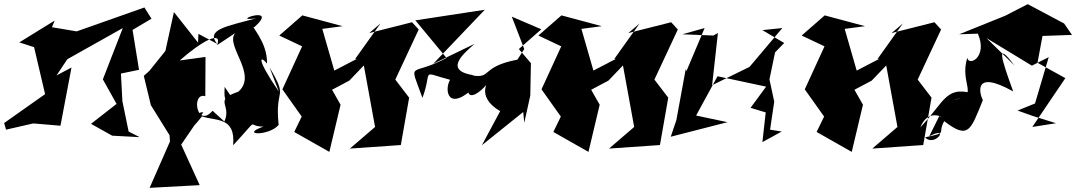

<svg xmlns="http://www.w3.org/2000/svg" viewBox="-50 -633 5179 924"><path d="M569 0 539 -146 532 -279 619 -297 588 -489 679 -543 645 -597 319 -482 200 -502 213 -534 43 -429 114 -406 167 -180 -30 -41 -21 -9 110 -39 241 -28 294 -308 222 -270 274 -348 541 -498 445 -251 511 -133 388 -37 490 20 622 27Z M905 -470 903 -428 787 -575 746 -388 669 -292 642 -268 676 -127 766 18 768 48 670 271 911 258 822 63 928 -92C886 -107 806 76 922 -73C990 -49 1084 -73 1072 66C1209 -81 1131 -22 1218 -24C1100 18 1245 23 1291 -32C1271 -219 1341 -150 1247 -309L1292 -192C1177 -360 1204 -366 1235 -327C1238 -435 1150 -512 1175 -503C1299 -615 1043 -524 1183 -545C1045 -507 938 -492 995 -422ZM973 -100C896 -11 869 -191 938 -170L939 -359L815 -342C921 -436 1022 -489 995 -416L1082 -474C1026 -408 1226 -249 1062 -169L1031 -215C1025 -122 1048 -120 1130 -202C958 -152 1070 -139 1030 -48Z M1781 -520 1659 -349 1668 -350 1412 -217 1571 -251 1501 -494 1599 -507 1405 -559 1294 -462 1404 -410 1309 -203 1402 -72 1366 2 1535 98 1589 -129 1548 -201 1631 -245 1701 -318 1755 -22 1634 82 1879 65 1919 -163 1834 -274 1837 -217 1965 -491 1933 -526 1727 -474Z M2235 -270C2085 -291 2173 -369 2234 -422L2035 -326L2283 -586L1949 -535L2099 -354C1923 -260 1916 -349 1983 -162C2034 -299 1968 -288 2116 -249C2087 -201 2104 -82 2248 -227C2183 -254 2174 -73 2324 -263C2297 -253 2236 -169 2357 -98L2269 66L2468 -94L2473 -42L2502 -173L2505 -329L2447 -397L2555 -492L2413 -553L2473 -397L2440 -346C2259 -311 2322 -254 2220 -270Z M3028 -520 2906 -349 2915 -350 2659 -217 2818 -251 2748 -494 2846 -507 2652 -559 2541 -462 2651 -410 2556 -203 2649 -72 2613 2 2782 98 2836 -129 2795 -201 2878 -245 2948 -318 3002 -22 2881 82 3126 65 3166 -163 3081 -274 3084 -217 3212 -491 3180 -526 2974 -474Z M3712 0 3656 -9 3676 -144 3653 -251 3680 -381 3724 -426 3619 -488 3715 -498 3557 -311 3377 -223 3405 -474 3383 -462 3234 -468 3341 -498 3254 -292 3250 -300 3205 -55 3178 25 3451 -45 3300 -77 3403 -266 3637 -216 3562 -114 3635 -92 3619 51Z M4295 -520 4173 -349 4182 -350 3926 -217 4085 -251 4015 -494 4113 -507 3919 -559 3808 -462 3918 -410 3823 -203 3916 -72 3880 2 4049 98 4103 -129 4062 -201 4145 -245 4215 -318 4269 -22 4148 82 4393 65 4433 -163 4348 -274 4351 -217 4479 -491 4447 -526 4241 -474Z M5071 -520 4896 -613 4787 -557 4566 -468 4656 -471C4705 -358 4612 -312 4605 -355C4565 -228 4671 -168 4537 -153L4656 -176C4500 -229 4502 -149 4379 -20C4422 -127 4513 -49 4470 -74L4422 23C4526 -32 4448 78 4402 28C4517 3 4458 14 4494 -50C4612 41 4621 -7 4680 -151C4666 -177 4627 -304 4826 -193C4766 -358 4742 -437 4832 -318L4697 -450L4916 -317L4997 -358L4931 -135L4847 -101L4920 -75L5032 -40L4918 -22L5077 -257L4943 -331L4967 -460L5109 -465Z"/></svg>

Font: Asimov Silicon
Style: Regular
Weight: 400
Designer: Google
Version: Version 2.000980; 2014